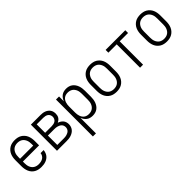

<svg xmlns="http://www.w3.org/2000/svg" viewBox="148 -1508 2703 2703"><g transform="rotate(-45 1500.0 -156.5)"><path d="M251 8Q225 8 198 2.5Q171 -3 147.5 -16Q124 -29 106 -49.5Q88 -70 77.5 -95Q67 -120 62.5 -146.5Q58 -173 58 -200V-320Q58 -347 62.5 -373.5Q67 -400 77.5 -424.5Q88 -449 106 -469.5Q124 -490 147 -503.5Q170 -517 196.5 -522.5Q223 -528 250 -528Q277 -528 303.5 -522.5Q330 -517 353 -503.5Q376 -490 394 -469.5Q412 -449 422.5 -424.5Q433 -400 437.5 -373.5Q442 -347 442 -320V-232H119V-200Q119 -181 121.5 -162Q124 -143 131 -125Q138 -107 150 -91.5Q162 -76 178.5 -66Q195 -56 213.5 -51.5Q232 -47 251 -47Q273 -47 295 -51.5Q317 -56 335.5 -67.5Q354 -79 366 -98.5Q378 -118 379 -140H440Q438 -118 431 -96.5Q424 -75 410.5 -57Q397 -39 378.5 -26Q360 -13 339 -5.5Q318 2 296 5Q274 8 251 8ZM119 -288H381V-320Q381 -339 378.5 -358Q376 -377 369 -394.5Q362 -412 350.5 -427.5Q339 -443 323 -453.5Q307 -464 288 -468.5Q269 -473 250 -473Q231 -473 212 -468.5Q193 -464 177 -453.5Q161 -443 149.5 -427.5Q138 -412 131 -394.5Q124 -377 121.5 -358Q119 -339 119 -320Z M566 0V-520H757Q777 -520 797.5 -517.5Q818 -515 837 -508Q856 -501 873 -489Q890 -477 902 -460Q914 -443 919 -423Q924 -403 924 -382Q924 -365 920 -347.5Q916 -330 906.5 -315.5Q897 -301 883 -290Q869 -279 853 -271Q873 -265 891.5 -253.5Q910 -242 923.5 -226Q937 -210 943.5 -189Q950 -168 950 -147Q950 -124 943 -102Q936 -80 922 -62Q908 -44 888 -31.5Q868 -19 846.5 -12Q825 -5 802 -2.5Q779 0 757 0ZM757 -297Q776 -297 795 -301Q814 -305 830 -315.5Q846 -326 854.5 -344Q863 -362 863 -381Q863 -400 854.5 -418Q846 -436 830 -446.5Q814 -457 795 -461Q776 -465 757 -465H627V-297ZM627 -55H757Q772 -55 787 -56.5Q802 -58 816.5 -62.5Q831 -67 844.5 -74Q858 -81 868.5 -92.5Q879 -104 884 -118.5Q889 -133 889 -148Q889 -163 884 -178Q879 -193 869 -204Q859 -215 845 -222.5Q831 -230 816.5 -234.5Q802 -239 787 -240.5Q772 -242 757 -242H627Z M1066 215V-520H1127V-424Q1135 -447 1149 -467Q1163 -487 1182.5 -501.5Q1202 -516 1225.5 -522Q1249 -528 1273 -528Q1299 -528 1323.5 -521.5Q1348 -515 1368.5 -500Q1389 -485 1403.5 -464Q1418 -443 1426.5 -419.5Q1435 -396 1438.5 -370.5Q1442 -345 1442 -320V-200Q1442 -175 1438.5 -149.5Q1435 -124 1426.5 -100.5Q1418 -77 1403.5 -56Q1389 -35 1368.5 -20Q1348 -5 1323.5 1.5Q1299 8 1273 8Q1249 8 1225.5 2Q1202 -4 1182.5 -18.5Q1163 -33 1149 -53Q1135 -73 1127 -96V215ZM1251 -47Q1270 -47 1288.5 -51.5Q1307 -56 1323 -66.5Q1339 -77 1350.5 -92.5Q1362 -108 1369 -125.5Q1376 -143 1378.5 -162Q1381 -181 1381 -200V-320Q1381 -339 1378.5 -358Q1376 -377 1369 -394.5Q1362 -412 1350.5 -427.5Q1339 -443 1323 -453.5Q1307 -464 1288.5 -468.5Q1270 -473 1251 -473Q1232 -473 1214 -468.5Q1196 -464 1180.5 -453Q1165 -442 1154.5 -426.5Q1144 -411 1138 -393.5Q1132 -376 1129.5 -357.5Q1127 -339 1127 -320V-200Q1127 -181 1129.5 -162.5Q1132 -144 1138 -126.5Q1144 -109 1154.5 -93.5Q1165 -78 1180.5 -67Q1196 -56 1214 -51.5Q1232 -47 1251 -47Z M1750 8Q1723 8 1696.5 2.5Q1670 -3 1647 -16.5Q1624 -30 1606 -50.5Q1588 -71 1577.5 -95.5Q1567 -120 1562.5 -146.5Q1558 -173 1558 -200V-320Q1558 -347 1562.5 -373.5Q1567 -400 1577.5 -424.5Q1588 -449 1606 -469.5Q1624 -490 1647 -503.5Q1670 -517 1696.5 -522.5Q1723 -528 1750 -528Q1777 -528 1803.5 -522.5Q1830 -517 1853 -503.5Q1876 -490 1894 -469.5Q1912 -449 1922.5 -424.5Q1933 -400 1937.5 -373.5Q1942 -347 1942 -320V-200Q1942 -173 1937.5 -146.5Q1933 -120 1922.5 -95.5Q1912 -71 1894 -50.5Q1876 -30 1853 -16.5Q1830 -3 1803.5 2.5Q1777 8 1750 8ZM1750 -47Q1769 -47 1788 -51.5Q1807 -56 1823 -66.5Q1839 -77 1850.5 -92.5Q1862 -108 1869 -125.5Q1876 -143 1878.5 -162Q1881 -181 1881 -200V-320Q1881 -339 1878.5 -358Q1876 -377 1869 -394.5Q1862 -412 1850.5 -427.5Q1839 -443 1823 -453.5Q1807 -464 1788 -468.5Q1769 -473 1750 -473Q1731 -473 1712 -468.5Q1693 -464 1677 -453.5Q1661 -443 1649.5 -427.5Q1638 -412 1631 -394.5Q1624 -377 1621.5 -358Q1619 -339 1619 -320V-200Q1619 -181 1621.5 -162Q1624 -143 1631 -125.5Q1638 -108 1649.5 -92.5Q1661 -77 1677 -66.5Q1693 -56 1712 -51.5Q1731 -47 1750 -47Z M2220 0V-465H2054V-520H2446V-465H2280V0Z M2750 8Q2723 8 2696.5 2.5Q2670 -3 2647 -16.5Q2624 -30 2606 -50.5Q2588 -71 2577.5 -95.5Q2567 -120 2562.5 -146.5Q2558 -173 2558 -200V-320Q2558 -347 2562.5 -373.5Q2567 -400 2577.5 -424.5Q2588 -449 2606 -469.5Q2624 -490 2647 -503.5Q2670 -517 2696.5 -522.5Q2723 -528 2750 -528Q2777 -528 2803.5 -522.5Q2830 -517 2853 -503.5Q2876 -490 2894 -469.5Q2912 -449 2922.5 -424.5Q2933 -400 2937.5 -373.5Q2942 -347 2942 -320V-200Q2942 -173 2937.5 -146.5Q2933 -120 2922.5 -95.5Q2912 -71 2894 -50.5Q2876 -30 2853 -16.5Q2830 -3 2803.5 2.5Q2777 8 2750 8ZM2750 -47Q2769 -47 2788 -51.5Q2807 -56 2823 -66.5Q2839 -77 2850.5 -92.5Q2862 -108 2869 -125.5Q2876 -143 2878.5 -162Q2881 -181 2881 -200V-320Q2881 -339 2878.5 -358Q2876 -377 2869 -394.5Q2862 -412 2850.5 -427.5Q2839 -443 2823 -453.5Q2807 -464 2788 -468.5Q2769 -473 2750 -473Q2731 -473 2712 -468.5Q2693 -464 2677 -453.5Q2661 -443 2649.5 -427.5Q2638 -412 2631 -394.5Q2624 -377 2621.5 -358Q2619 -339 2619 -320V-200Q2619 -181 2621.5 -162Q2624 -143 2631 -125.5Q2638 -108 2649.5 -92.5Q2661 -77 2677 -66.5Q2693 -56 2712 -51.5Q2731 -47 2750 -47Z"/></g></svg>

Font: Iosevka SS04 Light
Style: Regular
Weight: 300
Monospace: yes
Designer: Belleve Invis
Foundry: Belleve Invis
Version: Version 19.0.0; ttfautohint (v1.8.4)